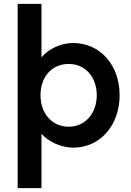

<svg xmlns="http://www.w3.org/2000/svg" viewBox="-20 -760 681 1000"><path d="M72 220H196V-63C233 -22 297 9 362 9C501 9 603 -107 603 -264C603 -423 500 -536 361 -536C295 -536 230 -503 196 -461V-740H72ZM191 -264C191 -361 251 -427 338 -427C424 -427 484 -359 484 -264C484 -169 423 -100 338 -100C251 -100 191 -169 191 -264Z"/></svg>

Font: Easer Grotesk Medium
Style: Regular
Weight: 500
Designer: Boardeaser, Bonnie Shaver-Troup, Thomas Jockin
Foundry: Lexend
Version: Version 1.001;Glyphs 3.1.2 (3151)